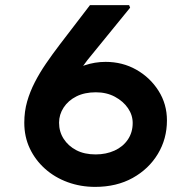

<svg xmlns="http://www.w3.org/2000/svg" viewBox="-20 -731 744 751"><path d="M352 0Q295 0 244.5 -18.5Q194 -37 156 -71Q118 -105 96.5 -150.5Q75 -196 75 -251Q75 -295 86 -333.5Q97 -372 116 -409Q135 -446 160 -482.5Q185 -519 214 -557L332 -711H485L489 -701L322 -496Q292 -457 266.5 -418.5Q241 -380 221.5 -340.5Q202 -301 189 -260L138 -323Q152 -357 177.5 -387Q203 -417 237 -439.5Q271 -462 311 -475.5Q351 -489 393 -489Q459 -489 513 -458.5Q567 -428 600 -376Q633 -324 633 -260Q633 -188 597.5 -129Q562 -70 499 -35Q436 0 352 0ZM354 -127Q395 -127 428 -142Q461 -157 480 -185Q499 -213 499 -250Q499 -281 480.5 -308Q462 -335 429.5 -352.5Q397 -370 355 -370Q311 -370 279 -354Q247 -338 229 -310.5Q211 -283 211 -251Q211 -216 229 -188Q247 -160 278.5 -143.5Q310 -127 354 -127Z"/></svg>

Font: Lexend Giga SemiBold
Style: Regular
Weight: 600
Designer: Bonnie Shaver-Troup, Thomas Jockin
Foundry: Lexend
Version: Version 1.007